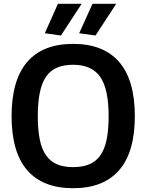

<svg xmlns="http://www.w3.org/2000/svg" viewBox="-20 -981 771 1011"><path d="M365 10Q205 10 123 -85Q41 -180 41 -369Q41 -559 123 -654.5Q205 -750 365 -750Q525 -750 607.5 -654.5Q690 -559 690 -369Q690 -180 607.5 -85Q525 10 365 10ZM365 -101Q415 -101 450.5 -116Q486 -131 508.5 -163Q531 -195 541.5 -246Q552 -297 552 -369Q552 -513 507.5 -576.5Q463 -640 365 -640Q316 -640 280.5 -625Q245 -610 222.5 -577Q200 -544 189.5 -492.5Q179 -441 179 -369Q179 -297 189.5 -246Q200 -195 222.5 -163Q245 -131 280 -116Q315 -101 365 -101ZM216 -806 285 -961H410L301 -794ZM397 -806 467 -961H592L483 -794Z"/></svg>

Font: Encode Sans Narrow
Style: SemiBold
Weight: 600
Designer: Pablo Impallari, Andres Torresi
Foundry: Pablo Impallari, Andres Torresi
Version: Version 1.000; ttfautohint (v1.00) -l 8 -r 50 -G 200 -x 14 -